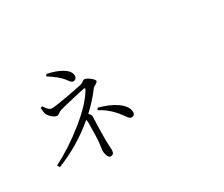

<svg xmlns="http://www.w3.org/2000/svg" viewBox="-130 -1125 1761 1510"><g transform="rotate(-30 750.0 -370.0)"><path d="M505.9 37.1Q489.3 37.1 479.5 11.7Q470.7 -8.8 470.7 -31.2Q470.7 -40 473.6 -55.7Q476.6 -75.2 478.5 -92.8Q485.4 -152.3 485.4 -272.5Q485.4 -296.9 481.4 -308.6Q317.4 -168.9 116.2 -89.8L103.5 -112.3Q250 -186.5 389.6 -298.8Q541 -419.9 594.7 -517.6Q599.6 -525.4 598.1 -528.3Q596.7 -531.2 587.9 -530.3Q563.5 -526.4 476.6 -505.9Q394.5 -487.3 353.5 -475.6Q339.8 -472.7 324.2 -460.9Q310.5 -450.2 299.8 -450.2Q283.2 -450.2 258.8 -470.7Q235.4 -490.2 226.6 -510.7Q219.7 -525.4 217.8 -568.4L234.4 -574.2Q236.3 -571.3 239.3 -566.4Q268.6 -521.5 293 -521.5Q327.1 -521.5 440.4 -542Q536.1 -559.6 582 -570.3Q596.7 -574.2 611.3 -585.9Q620.1 -592.8 626 -592.8Q644.5 -592.8 674.3 -569.8Q704.1 -546.9 704.1 -533.2Q704.1 -523.4 679.7 -510.7Q662.1 -501 658.2 -495.1Q600.6 -417 518.6 -340.8Q539.1 -323.2 539.1 -305.7Q539.1 -298.8 538.1 -280.3Q534.2 -203.1 534.2 -91.8Q534.2 -75.2 536.1 -40Q538.1 -13.7 538.1 -4.9Q538.1 37.1 505.9 37.1ZM803.7 -146.5Q792 -146.5 783.7 -152.8Q775.4 -159.2 764.6 -175.8Q692.4 -281.2 596.7 -329.1L606.4 -346.7Q703.1 -321.3 764.6 -278.3Q832 -230.5 832 -176.8Q832 -164.1 824.2 -155.3Q816.4 -146.5 803.7 -146.5ZM546.9 -621.1Q535.2 -621.1 525.4 -630.9Q519.5 -636.7 505.9 -655.3Q503.9 -659.2 502 -661.1Q466.8 -707 379.9 -761.7L390.6 -777.3Q468.8 -761.7 518.6 -732.4Q578.1 -698.2 578.1 -654.3Q578.1 -640.6 569.3 -630.9Q560.5 -621.1 546.9 -621.1Z"/></g></svg>

Font: Bpmf GenRyu Min R
Style: R
Weight: 400
Foundry: But Ko
Version: Version 1.320